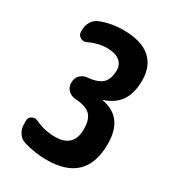

<svg xmlns="http://www.w3.org/2000/svg" viewBox="-181 -842 863 954"><g transform="rotate(30 250.0 -365.0)"><path d="M331.1 -385.7Q460 -362.3 460 -210Q460 9.8 235.4 9.8Q167 9.8 102.5 -9.8Q78.1 -17.6 64 -39.1Q49.8 -60.5 49.8 -86.9V-108.4Q49.8 -127 65.9 -135.7Q82 -144.5 98.6 -136.7Q155.3 -109.4 214.8 -110.4Q320.3 -110.4 320.3 -214.8Q320.3 -269.5 295.9 -294.9Q271.5 -320.3 207 -324.2Q182.6 -326.2 166.5 -342.8Q150.4 -359.4 150.4 -381.8V-387.7Q150.4 -411.1 166.5 -427.7Q182.6 -444.3 207 -446.3Q265.6 -451.2 290.5 -475.6Q315.4 -500 315.4 -549.8Q315.4 -584 290.5 -603Q265.6 -622.1 219.7 -622.1Q168.9 -622.1 115.2 -596.7Q98.6 -588.9 82 -598.6Q65.4 -608.4 65.4 -627V-637.7Q65.4 -664.1 79.1 -686Q92.8 -708 116.2 -716.8Q175.8 -740.2 245.1 -740.2Q346.7 -740.2 398.4 -696.3Q450.2 -652.3 450.2 -570.3Q450.2 -496.1 420.9 -452.6Q391.6 -409.2 331.1 -388.7Q330.1 -388.7 330.1 -387.7Q330.1 -385.7 331.1 -385.7Z"/></g></svg>

Font: Rounded Mgen+ 2m bold
Style: Bold
Weight: 700
Designer: [Source Han Sans]
Ryoko NISHIZUKA  (kana & ideographs); Paul D. Hunt (Latin, Greek & Cyrillic); Wenlong ZHANG  (bopomofo
Version: Version 1.059.20150602